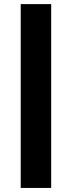

<svg xmlns="http://www.w3.org/2000/svg" viewBox="-20 -819 354 945"><path d="M82 -798.8H231.9V106H82Z"/></svg>

Font: Montserrat arm ExtraBold
Style: Regular
Weight: 800
Designer: Julieta Ulanovsky
Foundry: Julieta Ulanovsky
Version: Version 6.000;PS 006.000;hotconv 1.0.88;makeotf.lib2.5.64775